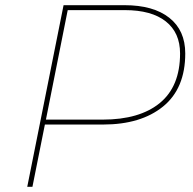

<svg xmlns="http://www.w3.org/2000/svg" viewBox="-20 -720 743 740"><path d="M85 0 225 -700H460Q571 -700 632.5 -651.5Q694 -603 694 -514Q694 -379 608.5 -309.5Q523 -240 377 -240H153L105 0ZM157 -259H376Q518 -259 596 -323Q674 -387 674 -514Q674 -594 619 -637.5Q564 -681 461 -681H241Z"/></svg>

Font: Montserrat Thin
Style: Italic
Weight: 100
Italic angle: -11.3°
Designer: Julieta Ulanovsky
Foundry: Julieta Ulanovsky
Version: Version 9.000; ttfautohint (v1.8.4.7-5d5b)